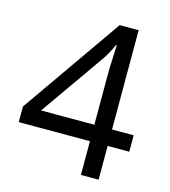

<svg xmlns="http://www.w3.org/2000/svg" viewBox="-108 -804 787 891"><g transform="rotate(15 286.0 -359.0)"><path d="M552 -162H448V0H363V-162H21V-237L357 -718H448V-241H552ZM363 -466Q363 -518 365 -554.5Q367 -591 368 -624H364Q356 -605 344 -583Q332 -561 321 -546L107 -241H363Z"/></g></svg>

Font: Noto Sans Wancho
Style: Regular
Weight: 400
Designer: Monotype Design Team
Foundry: Monotype Imaging Inc.
Version: Version 2.001; ttfautohint (v1.8.4.7-5d5b)